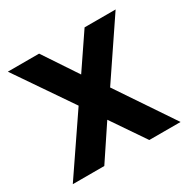

<svg xmlns="http://www.w3.org/2000/svg" viewBox="-115 -588 700 702"><g transform="rotate(-30 235.5 -237.5)"><path d="M1 -475 163 -238 1 0H134L228 -141L324 0H456L296 -238L456 -475H325L228 -332L133 -475Z"/></g></svg>

Font: Mint Spirit No2
Style: Bold
Weight: 700
Designer: HARENDAL Hirwen
Foundry: Arkandis Digital Foundry.
Version: Version 1.004;FFEdit